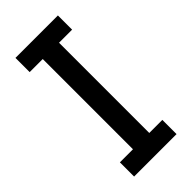

<svg xmlns="http://www.w3.org/2000/svg" viewBox="-233 -788 841 841"><g transform="rotate(-45 187.5 -367.5)"><path d="M56 0V-88H137V-647H56V-735H319V-647H238V-88H319V0Z"/></g></svg>

Font: Iosevka Custom Semibold
Style: Regular
Weight: 600
Designer: Belleve Invis
Foundry: Belleve Invis
Version: Version 27.0.2; ttfautohint (v1.8.4)